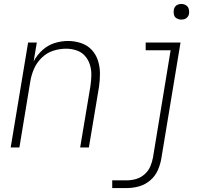

<svg xmlns="http://www.w3.org/2000/svg" viewBox="-20 -745 1048 970"><path d="M896 -646Q905 -646 913.5 -649Q922 -652 928 -659.5Q934 -667 935 -676Q937 -688 933.5 -700Q930 -712 919.5 -718.5Q909 -725 896 -725Q888 -725 879 -722Q870 -719 864.5 -711Q859 -703 858 -695Q856 -682 859 -670Q862 -658 873 -652Q884 -646 896 -646ZM34 0H78L133 -333Q138 -365 151.5 -396.5Q165 -428 190.5 -453Q216 -478 248.5 -488.5Q281 -499 314 -499Q314 -499 314 -499Q314 -499 314 -499Q341 -499 366.5 -490.5Q392 -482 409 -463Q426 -444 434 -418.5Q442 -393 441.5 -366Q441 -339 437 -311L385 0H429L480 -305Q485 -339 485 -373Q485 -407 475 -438.5Q465 -470 443 -493.5Q421 -517 389 -527.5Q357 -538 324 -538Q290 -538 256 -527.5Q222 -517 194.5 -492Q167 -467 150 -435L166 -530H122ZM547 205H622Q652 205 682.5 196.5Q713 188 738.5 166.5Q764 145 777 115.5Q790 86 795 56L892 -530H716V-491H842L753 50Q749 73 739.5 95.5Q730 118 711 135Q692 152 668.5 159Q645 166 622 166H547Z"/></svg>

Font: Iosevka Sparkle XLtObl
Style: Regular
Weight: 200
Italic angle: -9°
Designer: Belleve Invis
Foundry: Belleve Invis
Version: Version 4.5.0; ttfautohint (v1.8.3)